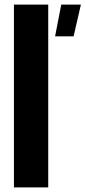

<svg xmlns="http://www.w3.org/2000/svg" viewBox="-20 -820 374 840"><path d="M41 0V-800H191V0ZM221 -661 248 -800H334L302 -661Z"/></svg>

Font: Big Shoulders Stencil Display Thin Black
Style: Regular
Weight: 900
Version: Version 2.001